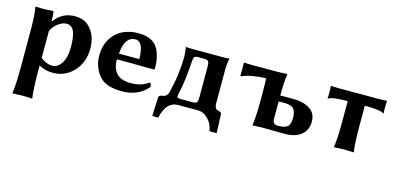

<svg xmlns="http://www.w3.org/2000/svg" viewBox="-64 -815 2934 1426"><g transform="rotate(15 1403.0 -102.0)"><path d="M211.9 -282.2V-76.2Q254.9 -40 300.8 -40Q343.8 -40 372.3 -85Q400.9 -129.9 400.9 -208Q400.9 -287.1 384 -328.1Q367.2 -369.1 324.2 -369.1Q296.4 -369.1 262.2 -344.2Q228 -319.3 211.9 -282.2ZM215.8 -357.9Q274.9 -439 371.1 -439Q435.1 -439 472.7 -406.7Q543 -345.7 543 -234.9Q543 -129.9 478.5 -60.1Q414.1 9.8 318.8 9.8Q255.9 9.8 211.9 -18.1V32.2Q211.9 165 222.2 231.9L220.2 234.9Q179.2 231.9 145 231.9L70.8 234.9L69.8 231.9Q79.6 168.9 80.1 32.2V-234.9Q80.1 -367.7 68.8 -429.2L70.8 -432.1Q155.8 -428.2 200.2 -435.1Q207 -435.1 209 -424.8Q211.9 -409.2 211.9 -360.8Z M757.8 -254.9H914.1Q914.1 -388.7 849.1 -389.2Q810.5 -389.2 788.6 -358.9Q762.7 -324.2 757.8 -254.9ZM1033.2 -106.9Q1040 -106.9 1044.4 -96.9Q1048.8 -86.9 1048.8 -76.2Q974.6 9.8 851.1 9.8Q732.9 9.8 683.1 -42Q620.1 -106.9 620.1 -206.1Q620.1 -321.8 701.7 -389.2Q730.5 -413.1 772 -426Q813.5 -439 856 -439Q962.9 -439 1003.9 -379.4Q1044.9 -319.8 1044.9 -213.9L1039.1 -208Q953.1 -210 853.5 -210H753.9Q753.9 -141.1 787.1 -105Q822.8 -65.9 896 -65.9Q982.4 -65.9 1033.2 -106.9Z M1260.7 -60.1Q1260.7 -47.9 1279.8 -47.9H1378.9Q1404.8 -47.9 1411.9 -58.3Q1418.9 -68.8 1418.9 -97.2V-333Q1418.9 -360.8 1411.9 -371.3Q1404.8 -381.8 1378.9 -381.8H1325.7Q1310.5 -381.8 1304.2 -372.3Q1297.9 -362.8 1297.9 -356Q1295.4 -314.5 1291.7 -276.6Q1288.1 -238.8 1285.2 -213.6Q1282.2 -188.5 1278.3 -163.3Q1274.4 -138.2 1272 -126.2Q1269.5 -114.3 1266.1 -97.9Q1262.7 -81.5 1262.2 -79.1Q1260.7 -71.3 1260.7 -60.1ZM1232.4 -364.3Q1230 -402.3 1225.6 -429.2L1227.5 -432.1Q1245.6 -429.2 1275.9 -429.2H1510.7Q1540.5 -429.2 1558.6 -432.1L1560.5 -429.2Q1550.8 -393.1 1550.8 -338.9V-85Q1550.8 -41 1580.6 -36.1Q1605.5 -32.2 1606 -15.1L1611.8 127.9H1557.6Q1552.7 102.1 1540.8 75.9Q1528.8 49.8 1499.8 24.9Q1470.7 0 1432.6 0H1280.8Q1190.9 0 1162.6 128.9L1116.7 127.9L1122.6 -14.2Q1123.5 -33.2 1150.9 -36.1Q1187 -40 1195.8 -79.1Q1208.5 -134.8 1214.6 -166.7Q1220.7 -198.7 1226.6 -253.7Q1232.4 -308.6 1232.4 -364.3Z M2130.4 -130.9Q2130.4 -174.8 2111.6 -197Q2092.8 -219.2 2042.5 -219.2H1995.6V-87.9Q1995.6 -63 2005.6 -53Q2015.6 -43 2038.6 -43Q2084.5 -43 2107.4 -58.8Q2130.4 -74.7 2130.4 -130.9ZM1861.3 -360.8Q1748.5 -357.9 1676.8 -327.1L1671.4 -331.1Q1672.4 -342.3 1672.4 -376.2Q1672.4 -410.2 1671.4 -429.2L1673.3 -431.2Q1703.1 -429.2 1728.5 -429.2H1929.7L2003.4 -432.1L2005.4 -429.2Q1995.6 -366.2 1995.6 -268.1V-265.1H2094.7Q2173.8 -265.1 2223.1 -233.6Q2272.5 -202.1 2272.5 -136.2Q2272.5 -72.3 2227.1 -35.2Q2181.6 2 2099.6 2Q2066.4 2 2014.4 1Q1962.4 0 1929.7 0L1854.5 2.9L1853.5 0Q1863.3 -60.1 1863.8 -179.2V-250Q1863.8 -322.8 1861.3 -360.8Z M2490.2 -354Q2434.1 -354 2397 -349.1Q2359.9 -344.2 2351.1 -338.4L2342.3 -333L2340.3 -335.9Q2342.3 -345.7 2342.3 -377.9Q2342.3 -410.2 2340.3 -429.2L2342.3 -431.2Q2372.1 -429.2 2397 -429.2H2715.3Q2740.2 -429.2 2770 -431.2L2772 -429.2Q2770 -410.2 2770 -378.2Q2770 -346.2 2772 -335.9L2770 -333Q2747.1 -354 2622.1 -354V-180.2Q2622.1 -63 2632.3 0L2629.9 2.9Q2589.8 0 2556.2 0L2481 2.9L2480 0Q2489.7 -60.1 2490.2 -180.2Z"/></g></svg>

Font: Linux Biolinum
Style: Bold
Weight: 700
Designer: Philipp H. Poll
Foundry: Philipp H. Poll
Version: Version 1.3.2 ; ttfautohint (v0.9)